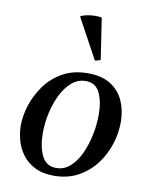

<svg xmlns="http://www.w3.org/2000/svg" viewBox="-85 -809 697 884"><g transform="rotate(10 263.5 -367.0)"><path d="M489 -284Q489 -233 472.5 -181Q456 -129 423 -85.5Q390 -42 341 -15Q292 12 228 12Q174 12 137.5 -7Q101 -26 79 -56Q57 -86 47.5 -121.5Q38 -157 38 -190Q38 -233 53.5 -283Q69 -333 101 -378Q133 -423 183 -451.5Q233 -480 302 -480Q367 -480 408.5 -453.5Q450 -427 469.5 -382.5Q489 -338 489 -284ZM383 -300Q383 -362 363.5 -402.5Q344 -443 298 -443Q262 -443 233.5 -419Q205 -395 185 -355Q165 -315 154.5 -267.5Q144 -220 144 -172Q144 -110 164.5 -67.5Q185 -25 232 -25Q269 -25 297 -50Q325 -75 344 -116Q363 -157 373 -205.5Q383 -254 383 -300ZM221 -729V-733Q231 -738 249.5 -742Q268 -746 288 -746Q296 -746 304.5 -745.5Q313 -745 319 -743L348 -552Q344 -548 336 -546Q328 -544 322 -543Z"/></g></svg>

Font: Tiro Kannada
Style: Italic
Weight: 400
Italic angle: -11°
Designer: Kannada: John Hudson & Fiona Ross, assisted by Kaja Sojewska. Latin: John Hudson with Paul Hanslow, assisted by Kaja Soj
Foundry: Tiro Typeworks Ltd.
Version: Version 1.52